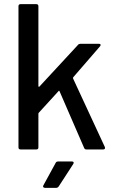

<svg xmlns="http://www.w3.org/2000/svg" viewBox="-20 -720 549 925"><path d="M79 -700H155Q165 -700 165 -690V-305Q165 -303 167 -302Q169 -301 170 -303L356 -504Q360 -509 368 -509H457Q463 -509 464.5 -505.5Q466 -502 462 -497L333 -348Q331 -344 332 -342L485 -12L486 -8Q486 0 477 0H396Q388 0 385 -8L267 -280Q265 -285 262 -281L167 -177Q165 -175 165 -172V-10Q165 0 155 0H79Q69 0 69 -10V-690Q69 -700 79 -700ZM260 58H327Q333 58 334.5 61.5Q336 65 333 70L263 178Q258 185 251 185H197Q191 185 188.5 181.5Q186 178 189 173L248 65Q251 58 260 58Z"/></svg>

Font: BarlowMedium
Style: Regular
Weight: 500
Designer: Jeremy Tribby
Foundry: Tribby Type
Version: Version 1.422